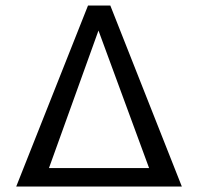

<svg xmlns="http://www.w3.org/2000/svg" viewBox="-20 -678 720 698"><path d="M641 0H39L300 -658H381ZM522 -67 338 -567 158 -67Z"/></svg>

Font: Ysabeau SC Medium
Style: Regular
Weight: 500
Designer: Christian Thalmann (Catharsis Fonts)
Version: Version 0.003